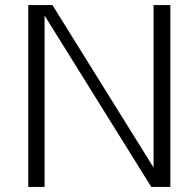

<svg xmlns="http://www.w3.org/2000/svg" viewBox="-20 -734 751 754"><path d="M91 0V-714H186L583 -76V-714H649V0H574L155 -673V0Z"/></svg>

Font: Afta sans
Style: Regular
Weight: 400
Designer: par.qink
Foundry: Oriol Esparraguera Font
Version: Version 1.000